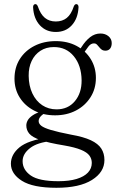

<svg xmlns="http://www.w3.org/2000/svg" viewBox="-20 -667 564 934"><path d="M325.5 -12Q261.5 -24.5 227.5 -34.8Q193.5 -45 180.8 -55.2Q168 -65.5 168 -78Q168 -90 177.8 -100.8Q187.5 -111.5 206 -121.5L188.5 -127Q157.5 -118.5 139.8 -106.5Q122 -94.5 115 -81.8Q108 -69 108 -57Q108 -34 122.5 -16.8Q137 0.5 176.5 14.2Q216 28 292 40.5Q344.5 49.5 374 61.8Q403.5 74 415 89.8Q426.5 105.5 426.5 125.5Q426.5 152.5 407.8 172.5Q389 192.5 352.8 203.5Q316.5 214.5 264.5 214.5Q169.5 214.5 129.8 186.8Q90 159 90 117Q90 81.5 126 53.5Q162 25.5 232.5 19L215.5 1.5Q116 15.5 74.5 50Q33 84.5 33 129.5Q33 178.5 86.5 212.5Q140 246.5 254.5 246.5Q366.5 246.5 427.2 208.5Q488 170.5 488 111.5Q488 79.5 472.8 55.8Q457.5 32 421.8 15.2Q386 -1.5 325.5 -12ZM357.5 -410 381.5 -401Q399 -426.5 410.5 -441.2Q422 -456 437.5 -456Q445.5 -456 451 -450.8Q456.5 -445.5 461.8 -438.5Q467 -431.5 474.2 -426Q481.5 -420.5 493 -420.5Q507.5 -420.5 515.5 -430.5Q523.5 -440.5 523.5 -457.5Q523.5 -477.5 507.8 -490.8Q492 -504 468.5 -504Q441.5 -504 418.8 -486.5Q396 -469 376 -437.5ZM446.5 -288Q446.5 -339 421.5 -379.5Q396.5 -420 352.8 -443.5Q309 -467 251.5 -467Q193 -467 147.5 -443.8Q102 -420.5 76.2 -379.5Q50.5 -338.5 50.5 -284.5Q50.5 -233 75.8 -192.8Q101 -152.5 145.8 -129.2Q190.5 -106 248 -106Q304.5 -106 349.2 -129.2Q394 -152.5 420.2 -193.8Q446.5 -235 446.5 -288ZM241.5 -438Q302 -438.5 339 -393.5Q376 -348.5 377 -276.5Q377.5 -214.5 344.2 -174.8Q311 -135 255 -135Q216 -135 185.5 -155.2Q155 -175.5 137.5 -212.5Q120 -249.5 119.5 -298Q119 -339 134 -370.5Q149 -402 176.8 -420Q204.5 -438 241.5 -438ZM251.5 -562.5Q283.5 -562.5 305 -580Q326.5 -597.5 339 -636Q343.5 -647 351.5 -647Q356 -647 359.2 -642.8Q362.5 -638.5 362 -631Q359 -576.5 329.2 -544Q299.5 -511.5 251.5 -511.5Q204 -511.5 174 -544Q144 -576.5 141 -631Q140.5 -638.5 143.8 -642.8Q147 -647 152 -647Q159.5 -647 164 -636Q177 -597.5 198.5 -580Q220 -562.5 251.5 -562.5Z"/></svg>

Font: Fraunces 48pt Soft Wonky Light
Style: Regular
Weight: 300
Version: Version 1.000;[b76b70a41]